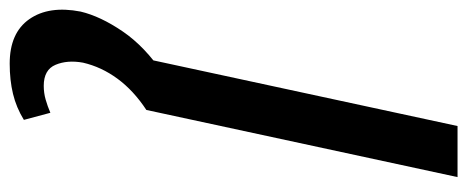

<svg xmlns="http://www.w3.org/2000/svg" viewBox="-352 -388 987 406"><g transform="rotate(90 142.0 -184.5)"><path d="M63 0 205 -658H313L171 0ZM73 289Q8 289 -21 247.5Q-50 206 -37 139Q-27 97 5 50Q37 3 95 -36L171 0Q130 27 105 61Q80 95 71 134Q65 167 75.5 192Q86 217 120 217Q135 217 149 213Q163 209 177 203L192 259Q166 275 137 282Q108 289 73 289Z"/></g></svg>

Font: Ysabeau Infant SemiBold
Style: Italic
Weight: 600
Italic angle: -12°
Designer: Christian Thalmann (Catharsis Fonts)
Version: Version 2.002; featfreeze: ss01,ss02,lnum